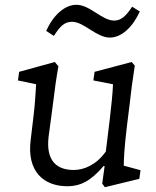

<svg xmlns="http://www.w3.org/2000/svg" viewBox="-20 -769 651 802"><path d="M497 -77C497 -101 499 -151 511 -249L521 -329C528 -391 532 -424 543 -495L530 -510L375 -469L370 -433L452 -417C451 -383 445 -326 439 -275L422 -136C382 -80 331 -59 288 -59C218 -59 171 -96 183 -198L201 -333C208 -391 215 -443 224 -492L209 -510L60 -469L55 -433L131 -417C128 -374 126 -331 120 -284L108 -183C92 -54 161 9 262 9C315 9 360 -13 413 -76L417 -75L407 -2L418 13L562 -22L567 -58ZM173 -640 205 -619C229 -656 247 -678 281 -678C331 -678 382 -612 439 -612C487 -612 534 -655 564 -721L532 -741C509 -706 488 -683 457 -683C406 -683 356 -749 299 -749C250 -749 202 -705 173 -640Z"/></svg>

Font: TPK Tissa Web
Style: Italic
Weight: 400
Italic angle: -7°
Designer: Jacques Le Bailly, Suppakit Chalermlarp | Katatrad Co.,Ltd.
Foundry: Jacques Le Bailly, Cadson Demak Co.,Ltd.
Version: Version 5.000;Glyphs 3.1.2 (3151)